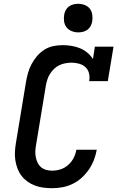

<svg xmlns="http://www.w3.org/2000/svg" viewBox="-20 -980 640 1008"><path d="M254 8Q230 8 207 5Q184 2 163 -6Q142 -14 124 -27Q106 -40 93 -57Q80 -74 72 -95Q64 -116 60.5 -139Q57 -162 58.5 -185.5Q60 -209 64 -232L116 -547Q120 -571 126.5 -595Q133 -619 145 -642Q157 -665 174 -685Q191 -705 213 -719Q235 -733 260 -738Q285 -743 309 -743Q333 -743 356.5 -739Q380 -735 400.5 -726.5Q421 -718 438.5 -703.5Q456 -689 468 -670L478 -735H576L546 -554H448Q452 -574 447.5 -594Q443 -614 429 -627Q415 -640 395.5 -645.5Q376 -651 355 -651Q340 -651 323.5 -648Q307 -645 292 -638Q277 -631 264.5 -619Q252 -607 243 -593Q234 -579 229 -563.5Q224 -548 221 -532L169 -217Q166 -201 165.5 -185Q165 -169 168 -154Q171 -139 178 -125Q185 -111 196.5 -101.5Q208 -92 223 -88Q238 -84 254 -84Q276 -84 298 -91Q320 -98 338 -114Q356 -130 366.5 -150.5Q377 -171 381 -194H488Q483 -166 473 -140Q463 -114 447 -90.5Q431 -67 409 -47Q387 -27 361 -14.5Q335 -2 308 3Q281 8 254 8ZM391 -810Q373 -810 356.5 -816.5Q340 -823 329.5 -836.5Q319 -850 316.5 -867.5Q314 -885 317 -903Q319 -916 325.5 -927.5Q332 -939 342.5 -946.5Q353 -954 365.5 -957Q378 -960 391 -960Q409 -960 425.5 -953.5Q442 -947 452 -933.5Q462 -920 464.5 -902.5Q467 -885 464 -867Q462 -854 455.5 -842.5Q449 -831 438.5 -823.5Q428 -816 415.5 -813Q403 -810 391 -810Z"/></svg>

Font: Iosevka Etoile SmBdObl
Style: Regular
Weight: 600
Italic angle: -9°
Designer: Belleve Invis
Foundry: Belleve Invis
Version: Version 15.5.2; ttfautohint (v1.8.4)